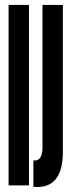

<svg xmlns="http://www.w3.org/2000/svg" viewBox="-20 -755 307 782"><path d="M116 6Q236 17 236 -136V-735H153V-153Q153 -126 143.2 -112.2Q133.5 -98.5 116 -102ZM15 0H98V-735H15Z"/></svg>

Font: League Gothic Condensed
Style: Regular
Weight: 400
Width: 3
Designer: The League of Moveable Type
Version: Version 1.600; ttfautohint (v1.8.3)